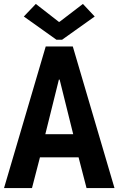

<svg xmlns="http://www.w3.org/2000/svg" viewBox="-20 -956 602 976"><path d="M461.4 -872.1 295.4 -753.9H267.1L101.1 -872.1L162.1 -936L279.3 -844.7H282.2L401.4 -936ZM562 0H419.9L379.4 -156.2H183.1L142.6 0H0.5L212.4 -719.7H350.1ZM283.2 -551.3H279.3L210.4 -273.9H352.1Z"/></svg>

Font: Reddit Mono
Style: Bold
Weight: 700
Designer: Stephen Hutchings
Foundry: Reddit
Version: Version 1.009